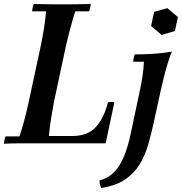

<svg xmlns="http://www.w3.org/2000/svg" viewBox="-26 -722 916 967"><path d="M-6 2Q-6 -6 -3.5 -17Q-1 -28 2 -35H72Q87 -80 98.5 -124.5Q110 -169 119 -210L179 -490Q188 -533 195 -575.5Q202 -618 206 -665H136Q136 -673 138.5 -684Q141 -695 144 -702Q178 -701 215.5 -700.5Q253 -700 287 -700Q322 -700 359 -700.5Q396 -701 431 -702Q431 -695 428.5 -684Q426 -673 423 -665H353Q339 -620 328 -579Q317 -538 306 -490L246 -210Q239 -172 232 -129.5Q225 -87 220 -37H338Q415 -37 456 -81.5Q497 -126 518 -207Q534 -210 550 -207L506 0H138Q104 0 66.5 0Q29 0 -6 2ZM484 225Q480 218 477.5 208Q475 198 475 187Q538 170 574 113Q610 56 632 -47L678 -264Q686 -301 691.5 -337.5Q697 -374 699 -411H645Q645 -419 647.5 -430Q650 -441 653 -448Q699 -448 745.5 -451Q792 -454 840 -462Q829 -437 818 -401Q807 -365 798 -328Q789 -291 783 -264L749 -108Q737 -52 721.5 2.5Q706 57 679 103Q652 149 605.5 181Q559 213 484 225ZM817 -681 870 -636 855 -566 788 -546 735 -591 750 -662Z"/></svg>

Font: Poltawski Nowy Medium
Style: Italic
Weight: 500
Italic angle: -12°
Version: Version 1.001;gftools[0.9.25]